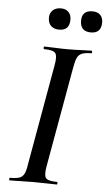

<svg xmlns="http://www.w3.org/2000/svg" viewBox="-56 -843 494 880"><g transform="rotate(5 191.0 -403.0)"><path d="M23 0Q20 0 20 -6Q20 -12 23 -12Q52 -12 66.5 -17Q81 -22 88.5 -37Q96 -52 100 -81L182 -544Q190 -587 179.5 -600Q169 -613 128 -613Q125 -613 125 -619Q125 -625 128 -625Q150 -625 177.5 -623.5Q205 -622 235 -622Q269 -622 296.5 -623.5Q324 -625 345 -625Q348 -625 348 -619Q348 -613 345 -613Q317 -613 302 -607Q287 -601 280 -586Q273 -571 268 -542L186 -81Q178 -38 188 -25Q198 -12 240 -12Q242 -12 242 -6Q242 0 240 0Q218 0 191 -1Q164 -2 131 -2Q101 -2 73.5 -1Q46 0 23 0ZM188 -708Q165 -708 151 -721Q137 -734 137 -758Q137 -780 151 -793Q165 -806 188 -806Q211 -806 223.5 -793Q236 -780 236 -758Q236 -708 188 -708ZM334 -708Q285 -708 285 -758Q285 -805 334 -805Q357 -805 369.5 -792.5Q382 -780 382 -758Q382 -708 334 -708Z"/></g></svg>

Font: Cormorant Garamond Light SemiBold
Style: Italic
Weight: 600
Italic angle: -10°
Version: Version 4.001